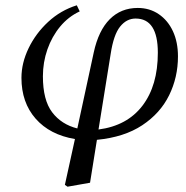

<svg xmlns="http://www.w3.org/2000/svg" viewBox="-20 -517 703 725"><path d="M235 188 225 181 263 8Q168 -8 114.5 -69Q61 -130 61 -223Q61 -279 88 -335Q115 -391 162 -434.5Q209 -478 270 -497L281 -474Q238 -454 207 -416.5Q176 -379 159 -330.5Q142 -282 142 -229Q142 -139 177 -93Q212 -47 272 -32L334 -319Q352 -402 394.5 -444.5Q437 -487 500 -487Q545 -487 579.5 -463.5Q614 -440 633 -399Q652 -358 652 -304Q652 -225 618.5 -157Q585 -89 517 -44Q449 1 346 11L320 173ZM398 -314 352 -28Q460 -42 518 -118Q576 -194 576 -318Q576 -447 492 -447Q458 -447 433.5 -416.5Q409 -386 398 -314Z"/></svg>

Font: Source Serif Pro
Style: Italic
Weight: 400
Italic angle: -12°
Designer: Frank Grießhammer
Foundry: Adobe Systems Incorporated
Version: Version 3.001;hotconv 1.0.111;makeotfexe 2.5.65597